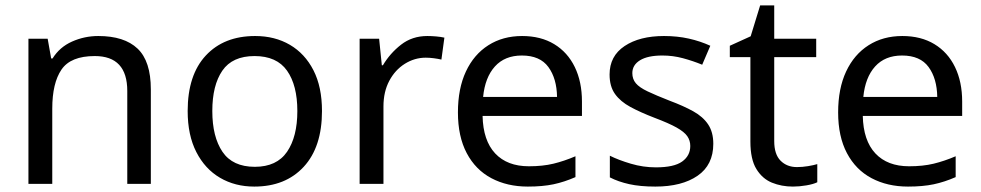

<svg xmlns="http://www.w3.org/2000/svg" viewBox="-20 -679 3624 709"><path d="M343 -546Q439 -546 488 -499.5Q537 -453 537 -349V0H450V-343Q450 -472 330 -472Q241 -472 207 -422Q173 -372 173 -278V0H85V-536H156L169 -463H174Q200 -505 246 -525.5Q292 -546 343 -546Z M1169 -269Q1169 -136 1101.5 -63Q1034 10 919 10Q848 10 792.5 -22.5Q737 -55 705 -117.5Q673 -180 673 -269Q673 -402 740 -474Q807 -546 922 -546Q995 -546 1050.5 -513.5Q1106 -481 1137.5 -419.5Q1169 -358 1169 -269ZM764 -269Q764 -174 801.5 -118.5Q839 -63 921 -63Q1002 -63 1040 -118.5Q1078 -174 1078 -269Q1078 -364 1040 -418Q1002 -472 920 -472Q838 -472 801 -418Q764 -364 764 -269Z M1558 -546Q1573 -546 1590.5 -544.5Q1608 -543 1621 -540L1610 -459Q1597 -462 1581.5 -464Q1566 -466 1552 -466Q1511 -466 1475 -443.5Q1439 -421 1417.5 -380.5Q1396 -340 1396 -286V0H1308V-536H1380L1390 -438H1394Q1420 -482 1461 -514Q1502 -546 1558 -546Z M1908 -546Q1977 -546 2026.5 -516Q2076 -486 2102.5 -431.5Q2129 -377 2129 -304V-251H1762Q1764 -160 1808.5 -112.5Q1853 -65 1933 -65Q1984 -65 2023.5 -74.5Q2063 -84 2105 -102V-25Q2064 -7 2024 1.5Q1984 10 1929 10Q1853 10 1794.5 -21Q1736 -52 1703.5 -113.5Q1671 -175 1671 -264Q1671 -352 1700.5 -415Q1730 -478 1783.5 -512Q1837 -546 1908 -546ZM1907 -474Q1844 -474 1807.5 -433.5Q1771 -393 1764 -321H2037Q2036 -389 2005 -431.5Q1974 -474 1907 -474Z M2614 -148Q2614 -70 2556 -30Q2498 10 2400 10Q2344 10 2303.5 1Q2263 -8 2232 -24V-104Q2264 -88 2309.5 -74.5Q2355 -61 2402 -61Q2469 -61 2499 -82.5Q2529 -104 2529 -140Q2529 -160 2518 -176Q2507 -192 2478.5 -208Q2450 -224 2397 -244Q2345 -264 2308 -284Q2271 -304 2251 -332Q2231 -360 2231 -404Q2231 -472 2286.5 -509Q2342 -546 2432 -546Q2481 -546 2523.5 -536.5Q2566 -527 2603 -510L2573 -440Q2539 -454 2502 -464Q2465 -474 2426 -474Q2372 -474 2343.5 -456.5Q2315 -439 2315 -409Q2315 -387 2328 -371.5Q2341 -356 2371.5 -341.5Q2402 -327 2453 -307Q2504 -288 2540 -268Q2576 -248 2595 -219.5Q2614 -191 2614 -148Z M2923 -62Q2943 -62 2964 -65.5Q2985 -69 2998 -73V-6Q2984 1 2958 5.5Q2932 10 2908 10Q2866 10 2830.5 -4.5Q2795 -19 2773 -55Q2751 -91 2751 -156V-468H2675V-510L2752 -545L2787 -659H2839V-536H2994V-468H2839V-158Q2839 -109 2862.5 -85.5Q2886 -62 2923 -62Z M3312 -546Q3381 -546 3430.5 -516Q3480 -486 3506.5 -431.5Q3533 -377 3533 -304V-251H3166Q3168 -160 3212.5 -112.5Q3257 -65 3337 -65Q3388 -65 3427.5 -74.5Q3467 -84 3509 -102V-25Q3468 -7 3428 1.5Q3388 10 3333 10Q3257 10 3198.5 -21Q3140 -52 3107.5 -113.5Q3075 -175 3075 -264Q3075 -352 3104.5 -415Q3134 -478 3187.5 -512Q3241 -546 3312 -546ZM3311 -474Q3248 -474 3211.5 -433.5Q3175 -393 3168 -321H3441Q3440 -389 3409 -431.5Q3378 -474 3311 -474Z"/></svg>

Font: Noto Sans Cypro Minoan
Style: Regular
Weight: 400
Designer: David Williams
Foundry: David Williams
Version: Version 1.503; ttfautohint (v1.8.4.7-5d5b)